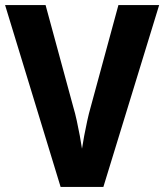

<svg xmlns="http://www.w3.org/2000/svg" viewBox="-20 -734 645 754"><path d="M605 -714 386 0H218L0 -714H159L268 -313Q275 -290 281.5 -260Q288 -230 293.5 -200.5Q299 -171 302 -150Q305 -171 310.5 -200Q316 -229 322.5 -259Q329 -289 336 -313L445 -714Z"/></svg>

Font: Noto Sans Hebrew SemiCondensed
Style: Bold
Weight: 700
Width: 4
Designer: Monotype Design Team
Foundry: Monotype Imaging Inc.
Version: Version 2.004; ttfautohint (v1.8.4.7-5d5b)